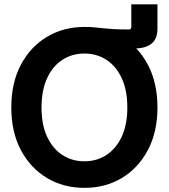

<svg xmlns="http://www.w3.org/2000/svg" viewBox="-20 -865 788 896"><path d="M374 -648.4V-739.3Q399.9 -739.3 419.4 -737.5Q439 -735.8 459.7 -733.4Q480.5 -731 508.8 -729.2Q537.1 -727.5 580.6 -727.5Q592.8 -727.5 592.8 -739.3V-844.7H714.8V-731Q714.8 -683.6 687 -661.4Q659.2 -639.2 612.3 -639.2Q587.9 -639.2 565.7 -640.4Q543.5 -641.6 517.8 -643.6Q492.2 -645.5 457.5 -647Q422.9 -648.4 374 -648.4ZM374 11.7Q276.4 11.7 199.2 -34.4Q122.1 -80.6 77.4 -164.8Q32.7 -249 32.7 -363.3Q32.7 -478.5 77.4 -562.7Q122.1 -647 199.2 -693.1Q276.4 -739.3 374 -739.3Q471.7 -739.3 548.6 -693.1Q625.5 -647 670.2 -562.7Q714.8 -478.5 714.8 -363.3Q714.8 -249 670.2 -164.8Q625.5 -80.6 548.6 -34.4Q471.7 11.7 374 11.7ZM374 -112.3Q431.6 -112.3 476.8 -141.8Q522 -171.4 548.1 -227.3Q574.2 -283.2 574.2 -363.3Q574.2 -443.8 548.1 -500Q522 -556.2 476.8 -585.7Q431.6 -615.2 374 -615.2Q316.4 -615.2 271 -585.7Q225.6 -556.2 199.7 -500Q173.8 -443.8 173.8 -363.3Q173.8 -283.2 199.7 -227.3Q225.6 -171.4 271 -141.8Q316.4 -112.3 374 -112.3Z"/></svg>

Font: Inter Cardless Display
Style: Bold
Weight: 700
Designer: Rasmus Andersson
Foundry: rsms
Version: Version 4.001;git-9221beed3